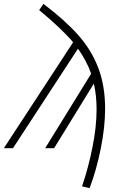

<svg xmlns="http://www.w3.org/2000/svg" viewBox="-45 -764 645 990"><path d="M497 -203Q497 -109 474.5 2.5Q452 114 417 206L378 197Q411 100 432 -5.5Q453 -111 453 -200Q453 -271 439 -333L234 0H188L425 -384Q402 -450 357 -513L22 0H-25L332 -546Q275 -614 157 -712L179 -744Q289 -661 357.5 -584Q426 -507 461.5 -414.5Q497 -322 497 -203Z"/></svg>

Font: Fira Sans ExtraLight
Style: Italic
Weight: 275
Italic angle: -8°
Designer: Carrois Corporate & Edenspiekermann AG
Foundry: Carrois Corporate GbR & Edenspiekermann AG
Version: Version 4.203